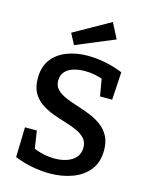

<svg xmlns="http://www.w3.org/2000/svg" viewBox="-138 -1028 876 1126"><g transform="rotate(15 300.5 -465.0)"><path d="M183 -527Q183 -495 203 -474.5Q223 -454 255.5 -440Q288 -426 327.5 -413.5Q367 -401 405.5 -386Q444 -371 476.5 -348Q509 -325 529 -289.5Q549 -254 549 -201Q549 -128 511.5 -81Q474 -34 411.5 -11Q349 12 274 12Q222 12 167.5 1.5Q113 -9 61 -30L66 -212H138L157 -88L145 -110Q177 -95 212 -87.5Q247 -80 280 -80Q321 -80 354.5 -91.5Q388 -103 408 -126.5Q428 -150 428 -185Q428 -219 408.5 -240.5Q389 -262 356.5 -276.5Q324 -291 285 -302.5Q246 -314 207 -328.5Q168 -343 135.5 -365.5Q103 -388 83.5 -422.5Q64 -457 64 -511Q64 -579 97 -623.5Q130 -668 187 -690.5Q244 -713 315 -713Q365 -713 419.5 -702.5Q474 -692 528 -670L518 -501H444L425 -614L440 -599Q413 -610 382.5 -616Q352 -622 321 -622Q285 -622 253 -612.5Q221 -603 202 -582Q183 -561 183 -527ZM219 -752 184 -818 404 -942 452 -849Z"/></g></svg>

Font: Bitter Thin SemiBold
Style: Regular
Weight: 600
Version: Version 2.002